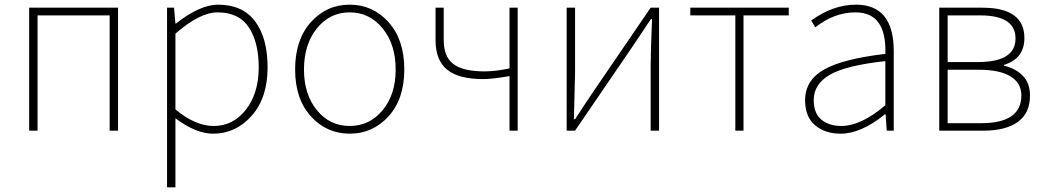

<svg xmlns="http://www.w3.org/2000/svg" viewBox="-20 -560 4483 823"><path d="M105 0V-527H486V0H450V-494H141V0Z M732 -416V-91Q817 -20 896 -20Q980 -20 1034.5 -90.5Q1089 -161 1089 -271Q1089 -379 1046.5 -443Q1004 -507 912 -507Q837 -507 732 -416ZM696 243V-527H726L732 -459H734Q837 -540 915 -540Q1020 -540 1073.5 -468.5Q1127 -397 1127 -271Q1127 -141 1059 -64Q991 13 893 13Q820 13 732 -53V243Z M1245 -262Q1245 -390 1312.5 -465Q1380 -540 1479 -540Q1578 -540 1645.5 -465Q1713 -390 1713 -262Q1713 -136 1645.5 -61.5Q1578 13 1479 13Q1380 13 1312.5 -61.5Q1245 -136 1245 -262ZM1676 -262Q1676 -370 1620 -438.5Q1564 -507 1479 -507Q1394 -507 1338.5 -438.5Q1283 -370 1283 -262Q1283 -155 1338.5 -87.5Q1394 -20 1479 -20Q1564 -20 1620 -87.5Q1676 -155 1676 -262Z M2164 0V-234Q2092 -221 2051 -221Q1947 -221 1897 -261Q1847 -301 1847 -388V-527H1882V-388Q1882 -316 1924 -285Q1966 -254 2057 -254Q2106 -254 2164 -267V-527H2199V0Z M2409 0V-527H2445V-249Q2445 -226 2440 -49H2445Q2456 -66 2483 -107Q2510 -148 2521 -164L2769 -527H2805V0H2769V-277Q2769 -336 2775 -478H2770L2693 -363L2445 0Z M3132 0V-494H2939V-527H3361V-494H3167V0Z M3583 13Q3517 13 3474 -23Q3431 -59 3431 -130Q3431 -216 3512.5 -262Q3594 -308 3775 -329Q3781 -507 3647 -507Q3556 -507 3475 -443L3457 -472Q3551 -540 3649 -540Q3811 -540 3811 -341V0H3781L3776 -70H3773Q3671 13 3583 13ZM3586 -20Q3671 -20 3775 -109V-298Q3608 -280 3538 -240Q3468 -200 3468 -131Q3468 -74 3501 -47Q3534 -20 3586 -20Z M4006 0V-527H4191Q4371 -527 4371 -397Q4371 -309 4284 -282V-278Q4331 -268 4363 -236.5Q4395 -205 4395 -150Q4395 -75 4343 -37.5Q4291 0 4197 0ZM4042 -294H4172Q4333 -294 4333 -395Q4333 -494 4182 -494H4042ZM4042 -32H4186Q4358 -32 4358 -151Q4358 -204 4311.5 -232.5Q4265 -261 4177 -261H4042Z"/></svg>

Font: Noto Sans Korean Thin
Style: Regular
Weight: 250
Designer: Ryoko NISHIZUKA  (kana & ideographs); Paul D. Hunt (Latin, Greek & Cyrillic); Wenlong ZHANG  (bopomofo); Sandoll Communi
Foundry: Adobe Systems Incorporated
Version: Version 1.0001;PS 1;hotconv 1.0.78;makeotf.lib2.5.61930